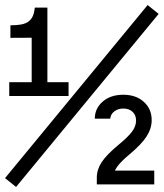

<svg xmlns="http://www.w3.org/2000/svg" viewBox="-24 -730 648 760"><path d="M12.6 -350H247.4V-404.6H163.6V-700H114Q111.8 -680.2 106.1 -666.9Q100.4 -653.6 89.2 -645.1Q78 -636.6 60.5 -633.2Q43 -629.8 17.2 -629.8V-580.2L101.4 -580.6V-404.6H12.6ZM-4 -25 39.6 10 604 -675 560.4 -710ZM359.2 0H586.6V-54.6H389.4L423.8 -23Q423.8 -46.2 438.2 -67.7Q452.6 -89.2 489.6 -119.8Q536.4 -159 556.4 -190.3Q576.4 -221.6 576.4 -254.4Q576.4 -299 545.2 -327Q514 -355 464 -355Q414 -355 382.7 -328Q351.4 -301 351.2 -260.4H412.4Q414 -278 428.6 -289.2Q443.2 -300.4 464.4 -300.4Q486.8 -300.4 500.7 -287.5Q514.6 -274.6 514.6 -252.6Q514.6 -230.8 498.9 -209.4Q483.2 -188 445.6 -157.2Q398.4 -118 378.8 -88.6Q359.2 -59.2 359.2 -27Z"/></svg>

Font: CommitMonoV142 ExtLt
Style: Regular
Weight: 200
Monospace: yes
Designer: Eigil Nikolajsen
Foundry: Eigil Nikolajsen
Version: Version 1.142